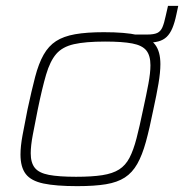

<svg xmlns="http://www.w3.org/2000/svg" viewBox="-20 -628 629 656"><path d="M420 -482 426 -510H483Q506 -510 517.5 -515.5Q529 -521 535 -535Q541 -549 546 -573L554 -608H589L583 -580Q577 -551 569 -532Q561 -513 549.5 -502Q538 -491 521 -486.5Q504 -482 479 -482ZM244 8Q171 8 128.5 -1Q86 -10 68 -33.5Q50 -57 50 -100Q50 -128 57 -166Q64 -204 74 -254Q88 -319 100 -365Q112 -411 129 -441Q146 -471 171.5 -487.5Q197 -504 236.5 -511Q276 -518 335 -518Q408 -518 450 -508.5Q492 -499 510 -475.5Q528 -452 528 -409Q528 -381 521.5 -342.5Q515 -304 504 -254Q491 -189 478.5 -143.5Q466 -98 449 -68Q432 -38 406.5 -21.5Q381 -5 342 1.5Q303 8 244 8ZM240 -24Q294 -24 329.5 -29.5Q365 -35 387 -49Q409 -63 422.5 -89Q436 -115 446.5 -155.5Q457 -196 469 -254Q480 -304 487 -341.5Q494 -379 494 -405Q494 -438 480 -455.5Q466 -473 432 -479.5Q398 -486 339 -486Q272 -486 232.5 -477Q193 -468 172 -443.5Q151 -419 137.5 -373Q124 -327 109 -254Q99 -204 92 -167Q85 -130 85 -104Q85 -72 99 -54.5Q113 -37 147 -30.5Q181 -24 240 -24Z"/></svg>

Font: Saira Thin Thin
Style: Italic
Weight: 250
Italic angle: -12°
Version: Version 1.101